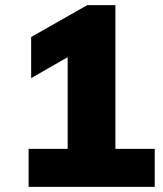

<svg xmlns="http://www.w3.org/2000/svg" viewBox="-20 -732 640 752"><path d="M586 -149V0H92V-149H245V-508L102 -426V-587L322 -712H432V-149Z"/></svg>

Font: Muli Black
Style: Regular
Weight: 900
Designer: Vernon Adams
Foundry: Vernon Adams
Version: Version 2.001